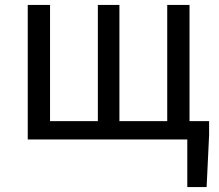

<svg xmlns="http://www.w3.org/2000/svg" viewBox="-20 -563 885 775"><path d="M736 192V0H693V-74H824V-17L814 192ZM92 0V-543H182V-74H375V-543H462V-74H655V-543H745V0Z"/></svg>

Font: Noto Sans KR
Style: Regular
Weight: 400
Designer: Ryoko NISHIZUKA  (kana, bopomofo & ideographs); Paul D. Hunt (Latin, Greek & Cyrillic); Sandoll Communications , Soo-you
Foundry: Adobe
Version: Version 2.004-H2;hotconv 1.0.118;makeotfexe 2.5.65603